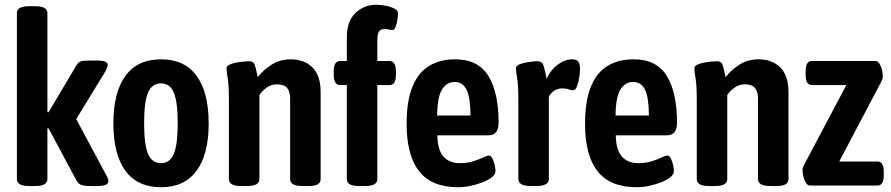

<svg xmlns="http://www.w3.org/2000/svg" viewBox="-20 -779 3739 806"><path d="M104 2Q76 2 63.5 -5.5Q51 -13 51 -27V-724Q51 -738 63.5 -745.5Q76 -753 104 -753H126Q154 -753 166.5 -745.5Q179 -738 179 -724V-308H184L298 -500Q307 -517 317.5 -521Q328 -525 362 -525H386Q432 -525 432 -507Q432 -497 421 -477L300 -279L427 -42Q435 -28 435 -19Q435 -8 423.5 -3Q412 2 384 2H361Q330 2 318 -4Q306 -10 298 -27L184 -240H179V-27Q179 -13 166.5 -5.5Q154 2 126 2Z M656 7Q557 7 506.5 -62Q456 -131 456 -261Q456 -391 506.5 -460.5Q557 -530 656 -530Q755 -530 805.5 -460.5Q856 -391 856 -261Q856 -131 805 -62Q754 7 656 7ZM656 -94Q693 -94 709.5 -133Q726 -172 726 -262Q726 -352 709.5 -390.5Q693 -429 656 -429Q618 -429 601.5 -390.5Q585 -352 585 -262Q585 -172 601.5 -133Q618 -94 656 -94Z M994 2Q966 2 953.5 -5.5Q941 -13 941 -27V-357Q941 -422 936 -450Q931 -478 931 -492Q931 -501 942.5 -507Q954 -513 970.5 -516Q987 -519 1002.5 -520.5Q1018 -522 1026 -522Q1043 -522 1048.5 -508.5Q1054 -495 1062 -455Q1085 -485 1120 -507.5Q1155 -530 1200 -530Q1257 -530 1291.5 -496Q1326 -462 1326 -392V-27Q1326 -13 1314 -5.5Q1302 2 1273 2H1252Q1223 2 1210.5 -5.5Q1198 -13 1198 -27V-367Q1198 -394 1185.5 -409.5Q1173 -425 1142 -425Q1118 -425 1098 -410Q1078 -395 1069 -380V-27Q1069 -13 1056.5 -5.5Q1044 2 1016 2Z M1489 2Q1461 2 1448.5 -5.5Q1436 -13 1436 -27V-422H1408Q1381 -422 1381 -465V-480Q1381 -523 1408 -523H1436V-621Q1436 -691 1472.5 -725Q1509 -759 1559 -759Q1580 -759 1601.5 -754.5Q1623 -750 1637 -742Q1651 -734 1651 -722Q1651 -715 1648.5 -698Q1646 -681 1641 -667Q1636 -653 1628 -653Q1621 -653 1614.5 -655Q1608 -657 1594 -657Q1577 -657 1570.5 -646Q1564 -635 1564 -608V-523H1615Q1642 -523 1642 -480V-465Q1642 -422 1615 -422H1564V-27Q1564 -13 1551.5 -5.5Q1539 2 1511 2Z M1904 7Q1792 7 1739.5 -60Q1687 -127 1687 -258Q1687 -357 1712 -416.5Q1737 -476 1782.5 -503Q1828 -530 1891 -530Q1987 -530 2030 -460.5Q2073 -391 2073 -264Q2073 -211 2031 -211H1816Q1817 -149 1842 -121.5Q1867 -94 1911 -94Q1942 -94 1967 -102Q1992 -110 2008.5 -118Q2025 -126 2033 -126Q2041 -126 2047 -114Q2053 -102 2056.5 -86.5Q2060 -71 2060 -61Q2060 -47 2045 -35Q2030 -23 2005.5 -13.5Q1981 -4 1954.5 1.5Q1928 7 1904 7ZM1815 -294H1955Q1955 -368 1939 -401.5Q1923 -435 1889 -435Q1856 -435 1836 -404Q1816 -373 1815 -294Z M2210 2Q2156 2 2156 -27V-357Q2156 -422 2151 -450Q2146 -478 2146 -492Q2146 -504 2164.5 -510.5Q2183 -517 2205 -519.5Q2227 -522 2237 -522Q2254 -522 2260 -507.5Q2266 -493 2275 -448Q2290 -484 2320.5 -507Q2351 -530 2381 -530Q2401 -530 2408 -520Q2415 -510 2415 -490Q2415 -478 2412 -456.5Q2409 -435 2402.5 -417.5Q2396 -400 2386 -400Q2377 -400 2367 -404Q2357 -408 2340 -408Q2322 -408 2306.5 -398Q2291 -388 2284 -372V-27Q2284 2 2230 2Z M2653 7Q2541 7 2488.5 -60Q2436 -127 2436 -258Q2436 -357 2461 -416.5Q2486 -476 2531.5 -503Q2577 -530 2640 -530Q2736 -530 2779 -460.5Q2822 -391 2822 -264Q2822 -211 2780 -211H2565Q2566 -149 2591 -121.5Q2616 -94 2660 -94Q2691 -94 2716 -102Q2741 -110 2757.5 -118Q2774 -126 2782 -126Q2790 -126 2796 -114Q2802 -102 2805.5 -86.5Q2809 -71 2809 -61Q2809 -47 2794 -35Q2779 -23 2754.5 -13.5Q2730 -4 2703.5 1.5Q2677 7 2653 7ZM2564 -294H2704Q2704 -368 2688 -401.5Q2672 -435 2638 -435Q2605 -435 2585 -404Q2565 -373 2564 -294Z M2958 2Q2930 2 2917.5 -5.5Q2905 -13 2905 -27V-357Q2905 -422 2900 -450Q2895 -478 2895 -492Q2895 -501 2906.5 -507Q2918 -513 2934.5 -516Q2951 -519 2966.5 -520.5Q2982 -522 2990 -522Q3007 -522 3012.5 -508.5Q3018 -495 3026 -455Q3049 -485 3084 -507.5Q3119 -530 3164 -530Q3221 -530 3255.5 -496Q3290 -462 3290 -392V-27Q3290 -13 3278 -5.5Q3266 2 3237 2H3216Q3187 2 3174.5 -5.5Q3162 -13 3162 -27V-367Q3162 -394 3149.5 -409.5Q3137 -425 3106 -425Q3082 -425 3062 -410Q3042 -395 3033 -380V-27Q3033 -13 3020.5 -5.5Q3008 2 2980 2Z M3381 0Q3370 0 3363 -11.5Q3356 -23 3352.5 -38Q3349 -53 3349 -66Q3349 -75 3356 -88L3533 -422H3388Q3362 -422 3362 -465V-480Q3362 -523 3388 -523H3654Q3665 -523 3672 -511.5Q3679 -500 3682.5 -485Q3686 -470 3686 -457Q3686 -448 3679 -435L3503 -101H3663Q3690 -101 3690 -58V-43Q3690 0 3663 0Z"/></svg>

Font: Asap Condensed SemiBold
Style: Regular
Weight: 600
Width: 3
Designer: Pablo Cosgaya
Foundry: Omnibus-Type
Version: Version 3.001; ttfautohint (v1.8.4.7-5d5b)